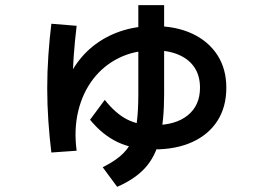

<svg xmlns="http://www.w3.org/2000/svg" viewBox="-20 -646 1040 744"><path d="M179 -55Q172 -111 167.5 -175.5Q163 -240 163 -304Q163 -369 167.5 -433Q172 -497 179 -554L277 -546Q270 -489 265.5 -426.5Q261 -364 261 -304Q261 -279 262 -253.5Q263 -228 264 -202L209 -242Q226 -314 258.5 -370.5Q291 -427 338.5 -465.5Q386 -504 446 -524.5Q506 -545 576 -545Q662 -545 725 -515.5Q788 -486 822.5 -432.5Q857 -379 857 -306Q857 -232 823 -178.5Q789 -125 726 -96Q663 -67 576 -67Q496 -67 436.5 -95Q377 -123 329 -182L386 -259Q427 -207 471 -184Q515 -161 576 -161Q661 -161 708 -199.5Q755 -238 755 -306Q755 -352 734 -384Q713 -416 673 -433.5Q633 -451 576 -451Q501 -451 441 -421.5Q381 -392 340.5 -339Q300 -286 283 -215Q266 -144 277 -62ZM378 2Q420 -19 447 -42Q474 -65 489 -95.5Q504 -126 510 -171Q516 -216 516 -282V-626H616V-282Q616 -176 599 -107.5Q582 -39 542.5 4.5Q503 48 434 78Z"/></svg>

Font: M PLUS 2 Medium
Style: Regular
Weight: 500
Designer: Coji Morishita
Foundry: UNDERFOREST DESIGN
Version: Version 1.001